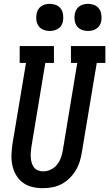

<svg xmlns="http://www.w3.org/2000/svg" viewBox="-20 -976 571 1004"><path d="M204 8Q176 8 148.5 1.5Q121 -5 99.5 -21Q78 -37 64.5 -60Q51 -83 45 -109.5Q39 -136 40 -164.5Q41 -193 45 -222L116 -647H83V-735H262V-647H217L144 -207Q142 -193 141 -178.5Q140 -164 141 -150.5Q142 -137 146 -124Q150 -111 158 -100.5Q166 -90 179 -85Q192 -80 206 -80Q226 -80 246 -89.5Q266 -99 279 -116Q292 -133 299 -153Q306 -173 309 -193L384 -647H351V-735H531V-647H486L408 -179Q404 -154 396.5 -130Q389 -106 375.5 -84Q362 -62 343 -43.5Q324 -25 301 -13Q278 -1 253 3.5Q228 8 204 8ZM440 -814Q423 -814 407.5 -820Q392 -826 382.5 -839Q373 -852 370.5 -868.5Q368 -885 371 -902Q373 -914 379 -925Q385 -936 395 -943Q405 -950 417 -953Q429 -956 440 -956Q457 -956 472.5 -950Q488 -944 497.5 -931Q507 -918 509.5 -901.5Q512 -885 510 -868Q508 -856 502 -845Q496 -834 485.5 -827Q475 -820 463.5 -817Q452 -814 440 -814ZM240 -814Q223 -814 207.5 -820Q192 -826 182.5 -839Q173 -852 170.5 -868.5Q168 -885 171 -902Q173 -914 179 -925Q185 -936 195 -943Q205 -950 217 -953Q229 -956 240 -956Q257 -956 272.5 -950Q288 -944 297.5 -931Q307 -918 309.5 -901.5Q312 -885 310 -868Q308 -856 302 -845Q296 -834 285.5 -827Q275 -820 263.5 -817Q252 -814 240 -814Z"/></svg>

Font: Iosevka Slab Semibold Oblique
Style: Regular
Weight: 600
Italic angle: -9°
Monospace: yes
Designer: Belleve Invis
Foundry: Belleve Invis
Version: Version 11.1.1; ttfautohint (v1.8.3)